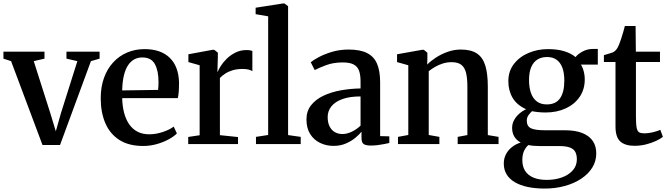

<svg xmlns="http://www.w3.org/2000/svg" viewBox="-27 -839 3888 1118"><path d="M220.5 5.5 37.5 -483 -7 -497.5V-538H232V-497.5L169.5 -483L265.5 -181.5L298 -74.5L327.5 -179L423.5 -483L360 -497.5V-538H553V-497.5L502.5 -483L322.5 5.5Z M807 11Q723 11 668.2 -24Q613.5 -59 586.5 -121.5Q559.5 -184 559.5 -267Q559.5 -333.5 578.8 -386.2Q598 -439 632.5 -476.2Q667 -513.5 713.5 -533.2Q760 -553 814.5 -553Q909 -553 961 -502.8Q1013 -452.5 1015.5 -358.5Q1015.5 -327 1013.8 -305Q1012 -283 1008.5 -267.5H684.5Q685.5 -220.5 695.8 -181.8Q706 -143 725.5 -115Q745 -87 774 -72Q803 -57 842 -57Q881.5 -57 922 -70.8Q962.5 -84.5 984.5 -102L1003 -62Q986 -44.5 955.5 -27.8Q925 -11 886.2 0Q847.5 11 807 11ZM684.5 -312.5 893.5 -315.5Q895 -326.5 895.5 -338.8Q896 -351 896 -362Q896 -427 874.8 -465.8Q853.5 -504.5 801.5 -504.5Q776 -504.5 755.2 -493.5Q734.5 -482.5 719 -459.5Q703.5 -436.5 694.5 -400Q685.5 -363.5 684.5 -312.5Z M1069 0V-41.5L1135.5 -51.5V-459L1070 -477.5V-523L1210.5 -549H1220.5L1241.5 -532.5V-508L1239 -420.5L1241.5 -422.5Q1245.5 -434 1258.5 -454.8Q1271.5 -475.5 1293 -496.8Q1314.5 -518 1343.8 -532.8Q1373 -547.5 1408.5 -547.5Q1421.5 -547.5 1429.5 -545.8Q1437.5 -544 1442.5 -542.5V-424.5Q1436 -429.5 1421.8 -433.5Q1407.5 -437.5 1385.5 -437.5Q1353 -437.5 1328 -430Q1303 -422.5 1284.8 -410.5Q1266.5 -398.5 1253.5 -385V-52L1359 -41V0Z M1534.5 -53V-744L1461.5 -756.5V-794L1621.5 -819H1629L1650.5 -803V-52.5L1724 -42V0H1463.5V-42Z M1915 10.5Q1873 10.5 1837 -6.8Q1801 -24 1779.2 -58.2Q1757.5 -92.5 1757.5 -143.5Q1757.5 -192 1784.2 -226Q1811 -260 1856.2 -281.5Q1901.5 -303 1957.5 -313Q2013.5 -323 2072.5 -324V-363.5Q2072.5 -402.5 2063.8 -427Q2055 -451.5 2032.5 -463.5Q2010 -475.5 1969 -475.5Q1914.5 -475.5 1872.5 -459.8Q1830.5 -444 1805.5 -431L1782.5 -476.5Q1795.5 -488 1827.8 -505.5Q1860 -523 1905.2 -536.8Q1950.5 -550.5 2003 -550.5Q2070 -550.5 2110.2 -530.2Q2150.5 -510 2168.5 -467.8Q2186.5 -425.5 2186.5 -359.5V-46.5L2240 -45V-6.5Q2229 -4 2210.8 -0.2Q2192.5 3.5 2172 6Q2151.5 8.5 2132.5 8.5Q2103.5 8.5 2090.8 0Q2078 -8.5 2078 -37V-72.5Q2067 -57.5 2044 -38Q2021 -18.5 1988.5 -4Q1956 10.5 1915 10.5ZM1967 -58.5Q1993 -58.5 2021.8 -72.2Q2050.5 -86 2072.5 -107.5V-277.5Q2009 -277.5 1966.5 -262Q1924 -246.5 1902.5 -219.5Q1881 -192.5 1881 -157.5Q1881 -125 1892.2 -102.8Q1903.5 -80.5 1923 -69.5Q1942.5 -58.5 1967 -58.5Z M2350.5 -53V-459L2285 -477.5V-523L2431 -549H2441L2461.5 -532V-492L2460.5 -463Q2481 -484 2511.8 -504Q2542.5 -524 2579.8 -537.2Q2617 -550.5 2656 -550.5Q2716 -550.5 2750.2 -527.5Q2784.5 -504.5 2799 -456.8Q2813.5 -409 2813.5 -335V-52.5L2876 -42V0H2638V-42L2694.5 -52.5V-333.5Q2694.5 -382 2687 -413.8Q2679.5 -445.5 2659.8 -461.2Q2640 -477 2602.5 -477Q2576.5 -477 2552.2 -469.5Q2528 -462 2507.2 -450Q2486.5 -438 2469.5 -424.5V-53L2531.5 -42V0H2290.5V-42Z M3144.5 259Q3090.5 259 3046.5 249.8Q3002.5 240.5 2971.2 222.2Q2940 204 2923.2 176.8Q2906.5 149.5 2906.5 113.5Q2906.5 83 2919.5 58.5Q2932.5 34 2954.8 16.8Q2977 -0.5 3005 -9Q2980.5 -22.5 2967.8 -43.8Q2955 -65 2955 -94.5Q2955 -118 2966 -138.8Q2977 -159.5 2995.5 -176Q3014 -192.5 3036.5 -203Q2983 -227 2958 -269.2Q2933 -311.5 2933 -366Q2933 -424.5 2965.5 -466.5Q2998 -508.5 3050.8 -530.8Q3103.5 -553 3163.5 -553Q3218.5 -553 3258.5 -540.8Q3298.5 -528.5 3324.5 -506.5Q3335.5 -522.5 3363.8 -538.2Q3392 -554 3425.5 -554H3454V-463H3355.5Q3362 -453.5 3367 -439.8Q3372 -426 3375 -410Q3378 -394 3378 -377Q3378 -318 3348.2 -274.8Q3318.5 -231.5 3267 -207.8Q3215.5 -184 3149.5 -184Q3129 -184 3108.5 -186Q3088 -188 3071 -191.5Q3059 -181 3049.8 -167.5Q3040.5 -154 3040.5 -136Q3040.5 -104 3064.5 -92.2Q3088.5 -80.5 3145.5 -80.5H3262Q3323.5 -80.5 3364 -64.2Q3404.5 -48 3424.8 -18Q3445 12 3445 54Q3445 100 3421.5 137.5Q3398 175 3356.5 202.2Q3315 229.5 3260.8 244.2Q3206.5 259 3144.5 259ZM3156.5 208.5Q3204.5 208.5 3244 194.5Q3283.5 180.5 3307.8 153.5Q3332 126.5 3332 88.5Q3332 63.5 3323.2 46.2Q3314.5 29 3292 20.2Q3269.5 11.5 3228.5 11.5H3117Q3097.5 11.5 3080.2 10Q3063 8.5 3049.5 5.5Q3034 19.5 3024.2 40.5Q3014.5 61.5 3014.5 93.5Q3014.5 130.5 3030.8 156Q3047 181.5 3078.8 195Q3110.5 208.5 3156.5 208.5ZM3157 -231Q3209.5 -231 3234.2 -266.8Q3259 -302.5 3259 -370Q3259 -414.5 3247.5 -445Q3236 -475.5 3213.8 -491.2Q3191.5 -507 3158.5 -507Q3126.5 -507 3103 -492.8Q3079.5 -478.5 3066.5 -448.8Q3053.5 -419 3053.5 -372.5Q3053.5 -331 3064.2 -299Q3075 -267 3098 -249Q3121 -231 3157 -231Z M3667.5 10Q3613.5 10 3585.2 -15Q3557 -40 3557 -102.5V-478H3489.5V-518Q3499 -521 3510.8 -524.2Q3522.5 -527.5 3533 -531Q3543.5 -534.5 3549 -538.5Q3556 -543.5 3561 -549.5Q3566 -555.5 3570.2 -563.5Q3574.5 -571.5 3578.5 -581.5Q3583.5 -593.5 3589.8 -612.8Q3596 -632 3602 -652.5Q3608 -673 3611.5 -687.5H3674L3675.5 -538H3816V-478H3676V-161.5Q3676 -116 3680.2 -95Q3684.5 -74 3695.2 -68.2Q3706 -62.5 3726.5 -62.5Q3749.5 -62.5 3776.2 -69.2Q3803 -76 3818 -83L3833 -42Q3818 -30 3792 -18Q3766 -6 3734 2Q3702 10 3667.5 10Z"/></svg>

Font: Merriweather 60pt SemiBold
Style: Regular
Weight: 600
Version: Version 2.100